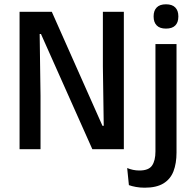

<svg xmlns="http://www.w3.org/2000/svg" viewBox="-20 -694 904 893"><path d="M221 -639 456.5 -109H462.5L458.5 -385V-639H556V0H409.5L170.5 -536H164.5L168.5 -248.5V0H71V-639ZM703 -85V-489H801V-85ZM752 -561Q723 -561 708.8 -575.8Q694.5 -590.5 694.5 -616.5V-618.5Q694.5 -644.5 708.8 -659.2Q723 -674 752 -674Q781 -674 795.2 -659.2Q809.5 -644.5 809.5 -618.5V-616.5Q809.5 -590 795.2 -575.5Q781 -561 752 -561ZM653 179Q631.5 179 612.2 175.5Q593 172 579.5 167L571.5 87.5Q584.5 93 598.8 96Q613 99 628.5 99Q671.5 99 687.2 76Q703 53 703 10.5V-130.5H801V15.5Q801 66 786.8 102.8Q772.5 139.5 740 159.2Q707.5 179 653 179Z"/></svg>

Font: Anek Latin Medium
Style: Regular
Weight: 500
Designer: Yesha Goshar
Foundry: Ek Type
Version: Version 1.003